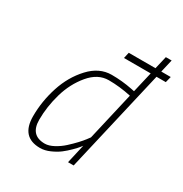

<svg xmlns="http://www.w3.org/2000/svg" viewBox="-171 -862 957 1002"><g transform="rotate(30 307.5 -360.5)"><path d="M209 9Q95 9 95 -117Q95 -207 123.5 -295Q152 -383 210.5 -446Q269 -509 343 -509Q406 -509 466 -497L486 -493L515 -617H354L362 -653H523L541 -730H576L558 -653H615L606 -617H550L407 0H373L399 -114Q395 -109 388.5 -100.5Q382 -92 361 -71Q340 -50 319 -34Q298 -18 267.5 -4.5Q237 9 209 9ZM479 -462Q409 -477 344 -477Q279 -477 228.5 -416.5Q178 -356 155 -275.5Q132 -195 132 -117Q132 -23 219 -23Q243 -23 272 -38.5Q301 -54 325 -76Q374 -121 400 -156L412 -172Z"/></g></svg>

Font: TitilliumWebThinItalic
Style: Thin Italic
Weight: 200
Italic angle: -13°
Version: Version 1.001;PS 57.000;hotconv 1.0.70;makeotf.lib2.5.55311